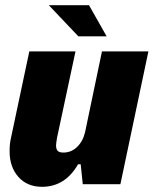

<svg xmlns="http://www.w3.org/2000/svg" viewBox="-20 -710 592 740"><path d="M444 0H299L291 -77H281Q231 10 142 10Q85 10 51 -28Q17 -66 17 -127Q17 -156 22 -177L93 -512H271L200 -180Q196 -156 196 -150Q196 -135 202.5 -128.5Q209 -122 224 -122Q255 -122 277.5 -144Q300 -166 308 -201L373 -512H552ZM168 -690H323L391 -570H282Z"/></svg>

Font: Decalotype Black Italic
Style: Regular
Weight: 900
Italic angle: -12°
Designer: Alfredo Marco Pradil
Foundry: Alfredo Marco Pradil
Version: Version 1.0